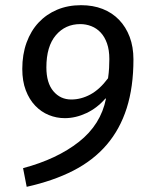

<svg xmlns="http://www.w3.org/2000/svg" viewBox="-20 -699 574 741"><path d="M69 -50Q200 -85 284.5 -151.5Q369 -218 389 -318L387 -319Q355 -282 313.5 -262.5Q272 -243 230 -243Q198 -243 168.5 -255Q139 -267 116 -291Q93 -315 79.5 -350.5Q66 -386 66 -433Q66 -489 82.5 -534.5Q99 -580 129 -612Q159 -644 200.5 -661.5Q242 -679 293 -679Q339 -679 376 -664.5Q413 -650 439.5 -622.5Q466 -595 480.5 -556.5Q495 -518 495 -470Q495 -363 469 -281.5Q443 -200 391.5 -140Q340 -80 263 -40.5Q186 -1 83 22ZM255 -315Q293 -315 329 -334.5Q365 -354 397 -397Q400 -418 401 -436.5Q402 -455 402 -471Q402 -506 393 -531.5Q384 -557 368.5 -573.5Q353 -590 332.5 -598Q312 -606 290 -606Q232 -606 195.5 -563Q159 -520 159 -439Q159 -379 186 -347Q213 -315 255 -315Z"/></svg>

Font: Yekcdsyqcyvpieeyorgstswgcgt
Style: Regular
Weight: 400
Italic angle: -8°
Designer: Carrois Corporate & Edenspiekermann
Foundry: Carrois Corporate GbR & Edenspiekermann AG
Version: Version 2.001